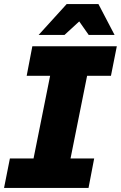

<svg xmlns="http://www.w3.org/2000/svg" viewBox="-29 -930 598 950"><path d="M538 -757H410L363 -824L290 -757H162L301 -910H458ZM520 -555H402L320 -146H437L409 0H-9L20 -146H137L219 -555H103L131 -701H549Z"/></svg>

Font: TypoPRO Montserrat Alternates
Style: Bold Italic
Weight: 700
Italic angle: -11.3°
Designer: Julieta Ulanovsky
Foundry: Julieta Ulanovsky
Version: Version 6.001